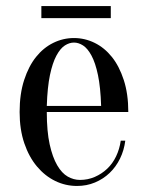

<svg xmlns="http://www.w3.org/2000/svg" viewBox="-20 -601 485 636"><path d="M45 0ZM135 -230Q135 -166 144.5 -123Q154 -80 169.5 -53.5Q185 -27 204.5 -16Q224 -5 245 -5Q271 -5 294 -15Q317 -25 335 -42Q353 -59 364.5 -83Q376 -107 380 -135H395Q391 -103 377.5 -75.5Q364 -48 343 -28Q322 -8 294.5 3.5Q267 15 235 15Q197 15 163 -1.5Q129 -18 102.5 -49.5Q76 -81 60.5 -126.5Q45 -172 45 -230Q45 -290 60 -336Q75 -382 99.5 -412.5Q124 -443 156.5 -459Q189 -475 225 -475Q261 -475 293.5 -459Q326 -443 350.5 -412.5Q375 -382 390 -336Q405 -290 405 -230ZM225 -460Q210 -460 195 -450.5Q180 -441 167 -417Q154 -393 145.5 -352.5Q137 -312 135 -250H315Q313 -312 304.5 -352.5Q296 -393 283 -417Q270 -441 255 -450.5Q240 -460 225 -460ZM347 -581V-541H117V-581Z"/></svg>

Font: Oranienbaum
Style: Regular
Weight: 400
Designer: Oleg Pospelov and Jovanny Lemonad
Foundry: Oleg Pospelov and jovanny Lemonad
Version: Version 1.001; ttfautohint (v0.91) -l 8 -r 50 -G 200 -x 0 -w